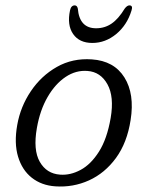

<svg xmlns="http://www.w3.org/2000/svg" viewBox="-20 -683 547 713"><path d="M321 -462.5Q403.5 -457 442 -395.5Q480.5 -334 465 -237Q452 -153 410.8 -96.5Q369.5 -40 310.5 -13.2Q251.5 13.5 185.5 9Q134 5.5 98 -23Q62 -51.5 47 -101.5Q32 -151.5 44 -219Q56 -287 94.5 -344.2Q133 -401.5 191.2 -434.5Q249.5 -467.5 321 -462.5ZM203 -34.5Q241 -31.5 279.2 -52Q317.5 -72.5 347.5 -119.8Q377.5 -167 391 -245Q404.5 -324 379 -370Q353.5 -416 305 -419.5Q262 -423 223.5 -397.2Q185 -371.5 156.8 -322.8Q128.5 -274 117 -208Q102.5 -126 127.8 -82Q153 -38 203 -34.5ZM337 -578Q369 -578 394.5 -595.5Q420 -613 443 -651Q452 -663 460.5 -663Q474.5 -663 468.5 -644.5Q452 -590 411.8 -556.8Q371.5 -523.5 323 -523.5Q274.5 -523.5 251.5 -556.8Q228.5 -590 240 -644.5Q244 -663 257.5 -663Q266.5 -663 269 -651Q275 -578 337 -578Z"/></svg>

Font: Fraunces 9pt SuperSoft Light
Style: Italic
Weight: 300
Italic angle: -16°
Version: Version 1.000;[b76b70a41]